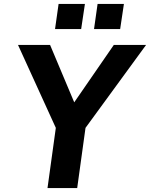

<svg xmlns="http://www.w3.org/2000/svg" viewBox="-20 -950 758 970"><path d="M409 -930H276L258 -803H390ZM606 -930H473L455 -803H587ZM718 -723H555L355 -433L233 -723H71L262 -304L220 0H370L412 -304Z"/></svg>

Font: United Sans
Style: Bold Italic
Weight: 700
Italic angle: -8°
Designer: Pablo Impallari, Rodrigo Fuenzalida (Modified by Dan O. Williams)
Version: Version 1.000;PS 001.000;hotconv 1.0.88;makeotf.lib2.5.64775